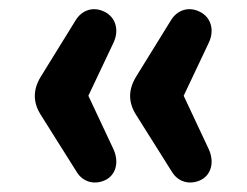

<svg xmlns="http://www.w3.org/2000/svg" viewBox="-20 -473 533 415"><path d="M206 -83C231 -94 238 -123 225 -151L171 -266L225 -380C239 -409 229 -437 205 -448C182 -459 158 -452 144 -430L68 -307C51 -279 51 -252 68 -225L146 -101C159 -80 183 -73 206 -83ZM412 -83C437 -94 444 -123 431 -151L377 -266L431 -380C445 -409 435 -437 411 -448C388 -459 364 -452 350 -430L274 -307C257 -279 257 -252 274 -225L352 -101C365 -80 389 -73 412 -83Z"/></svg>

Font: SN Pro SemiBold
Style: Regular
Weight: 600
Designer: Tobias Whetton
Foundry: Supernotes
Version: Version 1.003;Glyphs 3.3 (3324)